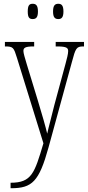

<svg xmlns="http://www.w3.org/2000/svg" viewBox="-20 -758 465 1017"><path d="M289 -657C306 -657 316 -666 316 -697C316 -729 306 -738 289 -738C271 -738 261 -729 261 -697C261 -666 271 -657 289 -657ZM153 -657C171 -657 181 -666 181 -697C181 -729 171 -738 153 -738C135 -738 127 -729 127 -697C127 -666 135 -657 153 -657ZM36 210V239H39C150 239 187 204 237 23L361 -430C380 -502 385 -512 420 -512H425V-536H275V-512H290C335 -511 341 -503 341 -487C341 -471 334 -447 327 -420L268 -202C253 -139 238 -87 230 -50C222 -85 204 -148 180 -227L122 -417C112 -451 104 -476 104 -488C104 -505 114 -512 158 -512H161V-536H6V-512H8C50 -512 53 -506 70 -451L210 1C163 159 148 210 36 210Z"/></svg>

Font: Noto Serif Armenian ExtraCondensed ExtraLight
Style: Regular
Weight: 200
Width: 2
Designer: Monotype Design Team
Foundry: Monotype Imaging Inc.
Version: Version 2.008